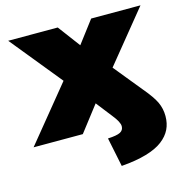

<svg xmlns="http://www.w3.org/2000/svg" viewBox="-143 -607 860 894"><g transform="rotate(-15 287.0 -160.0)"><path d="M335 189.9 306.2 49.8Q349.1 47.9 366 39.1Q382.8 30.3 382.8 11.2Q382.8 -9.3 353 -45.9L293 -123L198.2 0H-39.1L175.8 -263.2L-24.9 -509.8H213.9L293.9 -402.8L375 -509.8H612.8L412.1 -263.2L523.9 -126Q563 -79.6 577.4 -48.6Q591.8 -17.6 591.8 18.1Q591.8 53.7 578.1 81.8Q564.5 109.9 534.9 132.6Q505.4 155.3 455.1 169.9Q404.8 184.6 335 189.9Z"/></g></svg>

Font: Mulish ExtraBlack
Style: Regular
Weight: 1000
Designer: Vernon Adams
Foundry: Vernon Adams
Version: Version 3.603; ttfautohint (v1.8.3)